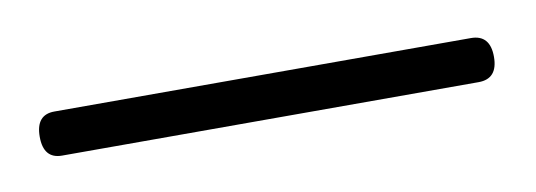

<svg xmlns="http://www.w3.org/2000/svg" viewBox="-23 81 371 133"><g transform="rotate(-10 162.0 147.5)"><path d="M2 148Q2 132.5 15 132.5H308Q321.5 132.5 321.5 148Q321.5 163.5 308 163.5H15Q2 163.5 2 148Z"/></g></svg>

Font: Fraunces 144pt Soft Light
Style: Regular
Weight: 300
Version: Version 1.000;[0bf87f6ff]